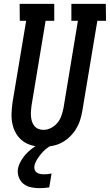

<svg xmlns="http://www.w3.org/2000/svg" viewBox="-20 -755 571 998"><path d="M205 8Q176 8 149 1.5Q122 -5 100.5 -20.5Q79 -36 65 -59Q51 -82 45 -109Q39 -136 40 -164.5Q41 -193 45 -222L116 -647H83L82 -735H262V-647H217L144 -207Q142 -193 141 -179Q140 -165 141 -151Q142 -137 146 -124Q150 -111 158.5 -100.5Q167 -90 179.5 -85Q192 -80 206 -80Q226 -80 245.5 -90Q265 -100 278.5 -116.5Q292 -133 299 -153Q306 -173 310 -193L385 -647H351V-735H530L531 -647H486L408 -179Q404 -155 396.5 -131Q389 -107 375.5 -85Q362 -63 343 -44.5Q324 -26 301.5 -14Q279 -2 254 3Q229 8 205 8ZM186 223Q163 223 141 218.5Q119 214 102.5 201Q86 188 78 167Q70 146 73 124Q77 103 87.5 84Q98 65 112 49Q126 33 143.5 19.5Q161 6 181 -5L187 -8H250L249 0Q232 8 218 20Q204 32 192.5 46Q181 60 171.5 75.5Q162 91 159 107Q157 117 160 126.5Q163 136 170.5 141.5Q178 147 188 149Q198 151 208 151Q218 151 228 150Q238 149 248 147L236 219Q223 221 210.5 222Q198 223 186 223Z"/></svg>

Font: Iosevka Curly Slab Semibold
Style: Italic
Weight: 600
Italic angle: -9°
Monospace: yes
Designer: Belleve Invis
Foundry: Belleve Invis
Version: Version 22.1.2; ttfautohint (v1.8.4)